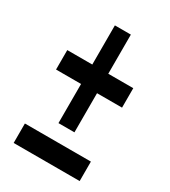

<svg xmlns="http://www.w3.org/2000/svg" viewBox="-147 -644 634 718"><g transform="rotate(30 170.0 -285.0)"><path d="M135.5 -148H204.5V-317H312.5V-401H204.5V-570H135.5V-401H27.5V-317H135.5ZM27.5 0H312.5V-84H27.5Z"/></g></svg>

Font: League Gothic Condensed
Style: Regular
Weight: 400
Width: 3
Designer: The League of Moveable Type
Version: Version 1.600; ttfautohint (v1.8.3)